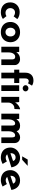

<svg xmlns="http://www.w3.org/2000/svg" viewBox="1909 -2736 838 4697"><g transform="rotate(90 2328.5 -387.0)"><path d="M285 12Q171 12 104.5 -49.5Q38 -111 38 -219Q38 -289 70.5 -341.5Q103 -394 156 -421.5Q209 -449 270 -449Q379 -449 447 -391L379 -301Q336 -335 283 -335Q239 -335 208.5 -302Q178 -269 178 -219Q178 -169 211 -135.5Q244 -102 297 -102Q343 -102 373 -127L443 -39Q414 -16 370.5 -2Q327 12 285 12Z M768 -458Q841 -458 896.5 -427.5Q952 -397 982 -344Q1012 -291 1012 -224Q1012 -157 982 -103Q952 -49 896.5 -18.5Q841 12 766 12Q693 12 636.5 -16.5Q580 -45 548.5 -98Q517 -151 517 -224Q517 -291 548.5 -344Q580 -397 637.5 -427.5Q695 -458 768 -458ZM764 -102Q812 -102 841.5 -136Q871 -170 871 -223Q871 -276 841.5 -310Q812 -344 764 -344Q718 -344 688 -309.5Q658 -275 658 -223Q658 -171 688 -136.5Q718 -102 764 -102Z M1572 -327V0H1432V-275Q1429 -339 1368 -339Q1320 -339 1291 -294Q1262 -249 1262 -178V0H1122V-437H1249L1259 -367Q1283 -410 1325.5 -434Q1368 -458 1426 -458Q1488 -458 1529.5 -421Q1571 -384 1572 -327Z M1758 -315H1684V-439H1758V-591Q1758 -679 1808.5 -732.5Q1859 -786 1951 -786Q1981 -786 2015 -777Q2049 -768 2074 -750L2015 -649Q1997 -671 1966 -671Q1935 -671 1916.5 -650Q1898 -629 1898 -587V-439H2010V-315H1898V0H1758ZM2140 -663Q2169 -663 2192 -642.5Q2215 -622 2215 -592Q2215 -562 2192 -542Q2169 -522 2140 -522Q2110 -522 2086.5 -542Q2063 -562 2063 -592Q2063 -622 2086.5 -642.5Q2110 -663 2140 -663ZM2206 -437V0H2066V-437Z M2653 -459 2646 -319Q2640 -320 2629 -320Q2587 -320 2555 -298Q2523 -276 2506 -241.5Q2489 -207 2489 -171V0H2350V-437H2476L2487 -337Q2505 -372 2536.5 -400Q2568 -428 2601 -443.5Q2634 -459 2653 -459Z M3479 -328V0H3340V-270Q3338 -303 3329 -319.5Q3320 -336 3294 -338Q3245 -338 3217.5 -290.5Q3190 -243 3190 -179V0H3050V-270Q3048 -303 3038 -319.5Q3028 -336 3001 -338Q2954 -338 2927 -290.5Q2900 -243 2900 -181V0H2760V-437H2887L2897 -368Q2950 -459 3055 -459Q3108 -459 3142.5 -437.5Q3177 -416 3190 -374Q3218 -413 3256.5 -436Q3295 -459 3336 -459Q3400 -459 3438.5 -423Q3477 -387 3479 -328Z M3928 -136 3990 -32Q3954 -12 3914 0Q3874 12 3838 12Q3760 12 3703.5 -17.5Q3647 -47 3618 -100.5Q3589 -154 3589 -223Q3589 -287 3622.5 -341Q3656 -395 3714 -426.5Q3772 -458 3841 -458Q3935 -458 3995.5 -403Q4056 -348 4074 -246L3754 -144Q3786 -107 3841 -107Q3883 -107 3928 -136ZM3727 -231V-222L3919 -287Q3898 -349 3830 -349Q3783 -349 3755 -317Q3727 -285 3727 -231ZM3889 -510H3804L3882 -645H4037Z M4481 -136 4543 -32Q4507 -12 4467 0Q4427 12 4391 12Q4313 12 4256.5 -17.5Q4200 -47 4171 -100.5Q4142 -154 4142 -223Q4142 -287 4175.5 -341Q4209 -395 4267 -426.5Q4325 -458 4394 -458Q4488 -458 4548.5 -403Q4609 -348 4627 -246L4307 -144Q4339 -107 4394 -107Q4436 -107 4481 -136ZM4280 -231V-222L4472 -287Q4451 -349 4383 -349Q4336 -349 4308 -317Q4280 -285 4280 -231Z"/></g></svg>

Font: Josefin Sans
Style: Bold
Weight: 700
Designer: Santiago Orozco
Foundry: Typemade
Version: Version 2.000